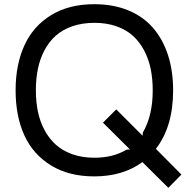

<svg xmlns="http://www.w3.org/2000/svg" viewBox="-20 -840 909 925"><path d="M715.8 -404.8Q715.8 -459 706.3 -506.3Q696.8 -553.7 675.3 -595.2Q653.8 -636.7 621.8 -666.3Q589.8 -695.8 542.2 -712.9Q494.6 -730 435.1 -730Q376 -730 328.4 -713.4Q280.8 -696.8 248.3 -667.7Q215.8 -638.7 194.1 -597.4Q172.4 -556.2 162.6 -508.3Q152.8 -460.4 152.8 -404.8Q152.8 -350.1 162.6 -302.5Q172.4 -254.9 194.3 -213.6Q216.3 -172.4 248.8 -143.1Q281.2 -113.8 328.6 -96.9Q376 -80.1 435.1 -80.1Q525.4 -80.1 589.8 -119.1L606 -120.1L476.1 -249L540 -313L667 -186L668 -201.2Q715.8 -282.2 715.8 -404.8ZM731 -123 854 1 791 64.9 666 -59.1Q571.8 9.8 434.1 9.8Q312 9.8 225.8 -43Q139.6 -95.7 97.4 -188Q55.2 -280.3 55.2 -404.8Q55.2 -528.8 97.7 -621.6Q140.1 -714.4 226.3 -767.1Q312.5 -819.8 434.1 -819.8Q526.4 -819.8 598.6 -789.8Q670.9 -759.8 718 -704.8Q765.1 -649.9 789.6 -574Q814 -498 814 -404.8Q814 -229.5 731 -123Z"/></svg>

Font: Sinkin Sans 400 Regular
Style: Regular
Weight: 400
Designer: Keith Bates
Foundry: K-Type
Version: Sinkin Sans (version 1.0)  by Keith Bates   •   © 2014   www